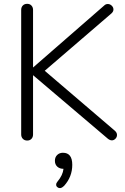

<svg xmlns="http://www.w3.org/2000/svg" viewBox="-20 -730 653 1004"><path d="M544.9 -3.9 152.8 -336.9V-26.9Q152.8 -12.7 144.5 -3.9Q136.2 4.9 122.1 4.9Q107.9 4.9 99.4 -4.2Q90.8 -13.2 90.8 -26.9V-678.2Q90.8 -692.4 99.4 -701.2Q107.9 -710 122.1 -710Q136.2 -710 144.5 -700.9Q152.8 -691.9 152.8 -678.2V-377L524.9 -701.2Q532.7 -709 543.9 -709Q555.2 -709 564.2 -700.4Q573.2 -691.9 573.2 -680.4Q573.2 -668.9 562 -659.2L213.9 -359.9L581.1 -45.9Q591.8 -36.1 591.8 -24.4Q591.8 -12.7 583.5 -4.4Q575.2 3.9 565.2 3.9Q555.2 3.9 544.9 -3.9ZM309.1 68.8Q357.9 68.8 357.9 131.8Q357.9 194.8 314.9 242.2Q294.9 261.7 279.3 248Q273.4 243.2 273.7 235.1Q273.9 227.1 280.8 219.2Q308.6 186 312 152.8Q292 152.8 279.5 141.4Q267.1 129.9 267.1 110.8Q267.1 91.8 279.1 80.3Q291 68.8 309.1 68.8Z"/></svg>

Font: Nunito-Light
Style: Regular
Weight: 300
Designer: Vernon Adams
Foundry: newtypography
Version: Version 3.000